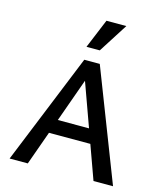

<svg xmlns="http://www.w3.org/2000/svg" viewBox="-130 -1004 939 1101"><g transform="rotate(15 339.0 -453.5)"><path d="M530 0 313 -601H355L140 0H32L299 -658H391L646 0ZM150 -201 181 -285H469L514 -201ZM292 -733 364 -907H482L371 -733Z"/></g></svg>

Font: Ysabeau SC SemiBold
Style: Regular
Weight: 600
Designer: Christian Thalmann (Catharsis Fonts)
Version: Version 2.001;gftools[0.9.30]; featfreeze: smcp